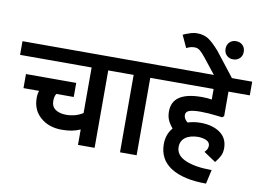

<svg xmlns="http://www.w3.org/2000/svg" viewBox="-122 -966 1653 1209"><g transform="rotate(10 704.5 -361.0)"><path d="M533.8 -495V0H427.5V-98.8Q380 -76.2 310 -76.2Q227.5 -76.2 173.8 -122.5Q120 -168.8 120 -246.2Q120 -273.8 127.5 -292.5H27.5V-382.5H348.8V-292.5H237.5Q226.2 -275 226.2 -246.2Q226.2 -208.8 253.1 -191.2Q280 -173.8 320 -173.8Q381.2 -173.8 427.5 -203.8V-495H-30V-582.5H645V-495Z M802.5 -495V0H696.2V-495H585V-582.5H911.2V-495Z M1057.5 -302.5Q1057.5 -278.8 1082.5 -258.8Q1122.5 -271.2 1163.8 -271.2Q1241.2 -271.2 1289.4 -236.9Q1337.5 -202.5 1337.5 -138.8Q1337.5 -110 1326.2 -88.1Q1315 -66.2 1296.2 -43.8L1220 -95Q1221.2 -97.5 1227.5 -104.4Q1233.8 -111.2 1236.9 -120Q1240 -128.8 1240 -137.5Q1240 -176.2 1168.8 -181.2Q1115 -181.2 1084.4 -159.4Q1053.8 -137.5 1053.8 -97.5Q1053.8 -43.8 1116.2 -16.9Q1178.8 10 1283.8 10L1263.8 100Q1118.8 100 1038.8 49.4Q958.8 -1.2 958.8 -100Q958.8 -161.2 996.2 -205Q975 -230 965 -253.1Q955 -276.2 955 -307.5Q955 -432.5 1143.8 -432.5Q1181.2 -432.5 1207.5 -427.5V-495H851.2V-582.5H1438.8V-495H1302.5V-337.5L1290 -328.8L1261.2 -332.5Q1201.2 -340 1152.5 -340Q1103.8 -340 1080.6 -331.9Q1057.5 -323.8 1057.5 -302.5Z M1353.8 -546.2ZM1112.5 -685Q1090 -712.5 1076.2 -722.5Q1062.5 -732.5 1043.8 -732.5Q1026.2 -732.5 1011.2 -726.9Q996.2 -721.2 992.5 -718.8L956.2 -797.5Q960 -800 973.8 -805.6Q987.5 -811.2 1006.9 -816.9Q1026.2 -822.5 1043.8 -822.5Q1087.5 -822.5 1117.5 -803.1Q1147.5 -783.8 1190 -735L1337.5 -546.2H1222.5ZM1237.5 -757.5Q1237.5 -783.8 1253.8 -800Q1270 -816.2 1295 -816.2Q1321.2 -816.2 1337.5 -800Q1353.8 -783.8 1353.8 -757.5Q1353.8 -732.5 1337.5 -716.2Q1321.2 -700 1295 -700Q1270 -700 1253.8 -716.2Q1237.5 -732.5 1237.5 -757.5Z"/></g></svg>

Font: Cambay
Style: Bold
Weight: 700
Designer: Pooja Saxena
Foundry: Pooja Saxena
Version: Version 1.096;PS 001.096;hotconv 1.0.70;makeotf.lib2.5.58329